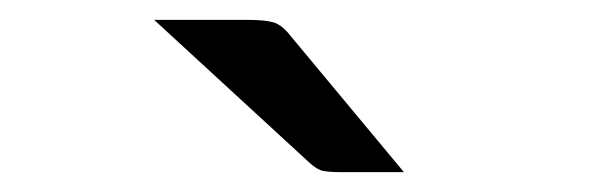

<svg xmlns="http://www.w3.org/2000/svg" viewBox="-20 -946 618 193"><path d="M230 -926Q246.5 -926 255 -923.5Q263.5 -921 272 -910L386 -773H322Q311 -773 304.8 -774.2Q298.5 -775.5 291 -782.5L135 -926Z"/></svg>

Font: Lato
Style: Regular
Weight: 400
Designer: Lukasz Dziedzic with Adam Twardoch and Botio Nikoltchev
Foundry: tyPoland Lukasz Dziedzic
Version: Version 2.015; 2015-08-06; http://www.latofonts.com/